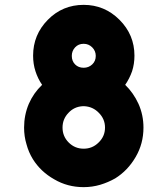

<svg xmlns="http://www.w3.org/2000/svg" viewBox="-20 -770 690 790"><path d="M116.2 -541Q116.2 -506.8 126 -476.6Q135.7 -446.3 153.3 -420.9Q118.2 -387.7 98.6 -342.8Q79.1 -296.9 79.1 -245.1Q79.1 -209 88.9 -176.8Q97.7 -143.6 115.2 -115.2Q147.5 -63.5 203.1 -32.2Q257.8 0 324.2 0Q359.4 0 392.6 -9.8Q424.8 -19.5 454.1 -36.1Q505.9 -68.4 538.1 -124Q570.3 -178.7 570.3 -245.1Q570.3 -296.9 549.8 -342.8Q529.3 -387.7 495.1 -420.9Q512.7 -446.3 523.4 -476.6Q533.2 -506.8 533.2 -541Q533.2 -627 471.7 -688.5Q410.2 -750 324.2 -750Q237.3 -750 176.8 -688.5Q116.2 -627 116.2 -541ZM237.3 -245.1Q237.3 -280.3 261.7 -305.7Q285.2 -331.1 320.3 -333Q322.3 -333 327.1 -333Q362.3 -331.1 386.7 -305.7Q412.1 -280.3 412.1 -245.1Q412.1 -209 385.7 -183.6Q360.4 -158.2 324.2 -158.2Q288.1 -158.2 262.7 -183.6Q237.3 -209 237.3 -245.1ZM275.4 -540Q275.4 -560.5 289.1 -575.2Q302.7 -589.8 324.2 -589.8Q344.7 -589.8 359.4 -575.2Q374 -560.5 374 -540Q374 -518.6 359.4 -504.9Q344.7 -491.2 324.2 -491.2Q302.7 -491.2 289.1 -504.9Q275.4 -518.6 275.4 -540Z"/></svg>

Font: Big John
Style: Regular
Weight: 400
Designer: Ion Lucin
Version: Version 1.000